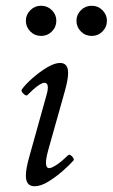

<svg xmlns="http://www.w3.org/2000/svg" viewBox="-20 -635 392 668"><path d="M100 13Q70 13 70 -24Q70 -48 82 -90L142 -305Q154 -347 134 -347Q127 -347 112.5 -337Q98 -327 75 -304Q71 -300 61.5 -309Q52 -318 56 -324Q69 -342 93.5 -363.5Q118 -385 144 -400.5Q170 -416 189 -416Q217 -416 217 -381Q217 -358 205 -316L149 -117Q139 -82 140 -66Q141 -50 151 -50Q159 -50 175.5 -60.5Q192 -71 217 -95Q222 -100 230.5 -91Q239 -82 236 -77Q222 -61 198 -40Q174 -19 148 -3Q122 13 100 13ZM123 -510Q101 -510 85.5 -525.5Q70 -541 70 -563Q70 -584 85.5 -599.5Q101 -615 123 -615Q145 -615 160.5 -599.5Q176 -584 176 -563Q176 -541 160.5 -525.5Q145 -510 123 -510ZM299 -510Q277 -510 261.5 -525.5Q246 -541 246 -563Q246 -584 261.5 -599.5Q277 -615 299 -615Q321 -615 336.5 -599.5Q352 -584 352 -563Q352 -541 336.5 -525.5Q321 -510 299 -510Z"/></svg>

Font: Junicode
Style: Italic
Weight: 400
Italic angle: -11°
Designer: Peter S. Baker
Version: Version 2.100; ttfautohint (v1.8.4)